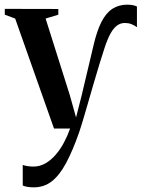

<svg xmlns="http://www.w3.org/2000/svg" viewBox="-30 -551 606 823"><path d="M115 252Q98.5 252 86.2 249.8Q74 247.5 67.5 244V156Q75 159 87.8 161Q100.5 163 113.5 163Q140.5 163 164.2 149.5Q188 136 208.2 112.8Q228.5 89.5 244 60.2Q259.5 31 270.5 0H201.5L35 -471.5L-9.5 -488V-513L220 -512.5V-488L165.5 -471.5L269 -144L296 -47.5L319.5 -140L371 -357Q385.5 -419.5 405.2 -457.8Q425 -496 452.2 -513.5Q479.5 -531 515 -531Q527 -531 538.5 -529Q550 -527 557 -523V-434.5Q545 -443 532.8 -447.8Q520.5 -452.5 504.5 -452.5Q487 -452.5 472 -441.8Q457 -431 444 -407.8Q431 -384.5 418.5 -346.5Q408.5 -316.5 396 -275.5Q383.5 -234.5 370.5 -189.8Q357.5 -145 345.5 -103.5Q333.5 -62 324 -30.2Q314.5 1.5 309.5 15.5Q281.5 95.5 253.2 148Q225 200.5 192 226.2Q159 252 115 252Z"/></svg>

Font: Merriweather 120pt SemiBold
Style: Regular
Weight: 600
Version: Version 2.100